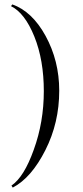

<svg xmlns="http://www.w3.org/2000/svg" viewBox="-20 -752 378 872"><path d="M179 -338C179 -245 164 -156 133 -71C133 -71 133 -71 133 -71C104 10 71 64 32 91C32 91 38 100 38 100C38 100 38 100 38 100C95 70 144 13 186 -70C228 -153 249 -243 249 -340C249 -340 249 -340 249 -340C249 -431 228 -514 187 -589C146 -664 95 -711 36 -732C36 -732 30 -724 30 -724C30 -724 30 -724 30 -724C71 -704 107 -658 136 -586C165 -514 179 -431 179 -338Z"/></svg>

Font: Cinzel Utterance
Style: Regular
Weight: 500
Designer: Natanael Gama
Foundry: ""
Version: ""